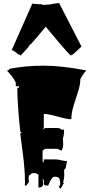

<svg xmlns="http://www.w3.org/2000/svg" viewBox="-20 -1162 611 1246"><path d="M189.5 -1138.2 237.3 -1134.3Q242.7 -1134.3 248.5 -1135.7L254.4 -1130.4Q273.4 -1130.4 308.6 -1133.3L307.6 -1134.3Q350.1 -1141.6 360.4 -1141.6L368.7 -1140.6L365.7 -1138.2L508.8 -859.9L451.2 -806.6L448.2 -808.6L440.4 -801.3Q422.4 -815.9 366 -882.1Q309.6 -948.2 276.9 -988.8Q213.4 -911.6 180.2 -875L178.2 -875.5L164.1 -859.9L166 -857.9L113.8 -801.3L106 -808.6L102.5 -806.6Q101.6 -807.1 95.7 -811.8Q89.8 -816.4 85.2 -820.1Q80.6 -823.7 74.7 -828.1Q61 -836.9 56.2 -836.9ZM247.6 -1137.2Q247.6 -1137.2 249.5 -1137.2L248.5 -1135.7Q248.5 -1136.7 247.6 -1137.2ZM246.1 -1138.2 247.6 -1137.2Q246.1 -1137.2 246.1 -1138.2ZM415 -116.2 406.2 -71.3 396 -59.6 397 -22.5Q397 -10.3 391.6 14.4Q386.2 39.1 385.3 44.4L369.6 64.5L360.4 42Q369.6 42.5 369.6 46.9Q370.6 44.9 370.6 25.4Q370.6 5.9 364.7 -4.6Q358.9 -15.1 335 -15.1Q324.7 -15.1 318.1 -5.9Q311.5 3.4 308.8 7.1Q306.2 10.7 301.8 20.5Q296.9 32.2 292 43.5L291 42Q269.5 42 266.8 38.1Q264.2 34.2 264.2 7.8L256.3 -2.9L260.3 29.3Q260.3 55.2 229.5 55.2V-26.9Q218.3 -38.6 203.1 -38.6Q188 -38.6 186 -37.6L175.8 -26.9Q166 -26.9 166 -8.5Q166 9.8 168 18.6L150.4 42H141.1L142.1 22Q142.1 -59.6 127.9 -167.5Q113.8 -275.4 111.3 -297.9H122.1L111.3 -308.6Q92.3 -491.2 92.3 -591.8H102.5V-602.5H82.5V-626Q63 -666.5 23.9 -704.6H32.7L43 -715.8Q146.5 -735.8 264.4 -735.8Q382.3 -735.8 541 -704.6Q521.5 -687.5 501.5 -648.9Q501.5 -613.8 486.8 -568.4Q472.2 -522.9 457.5 -475.8Q442.9 -428.7 442.9 -388.2Q414.1 -388.2 353.8 -405.5Q293.5 -422.9 264.2 -422.9V-331.5L256.3 -320.3L272.9 -331.5H352.5Q369.1 -331.5 379.4 -320.3H396Q396 -283.7 388.2 -263.2Q390.1 -243.7 390.1 -223.6Q390.1 -203.6 379.4 -184.1L352.5 -196.3H272.9L256.3 -184.1V-116.2L264.2 -106V-127.4H344.2Q353.5 -127.4 377.9 -121.8Q402.3 -116.2 415 -116.2ZM387.7 37.6Q387.2 24.4 394.5 23.4H396Q396 25.9 392.1 30.3Q388.2 34.7 387.7 37.6ZM386.7 42 385.7 42.5Z"/></svg>

Font: Butcherman
Style: Regular
Weight: 400
Version: Version 001.004